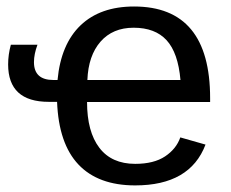

<svg xmlns="http://www.w3.org/2000/svg" viewBox="-20 -558 706 588"><path d="M246.6 -245.6Q246.6 -154.8 284.2 -105.5Q321.8 -56.2 394 -56.2Q451.2 -56.2 485.6 -79.1Q520 -102.1 532.2 -137.2L609.4 -115.2Q562 9.8 394 9.8Q280.8 9.8 220.2 -54.2Q159.7 -118.2 154.8 -246.1H129.4Q4.9 -246.1 4.9 -360.8Q4.9 -390.6 13.2 -420.9H94.7Q84 -392.1 84 -367.7Q84 -313 143.6 -313H156.2Q166.5 -422.9 226.8 -480.5Q287.1 -538.1 390.6 -538.1Q623.5 -538.1 623.5 -257.3V-245.6ZM532.7 -313Q525.4 -396.5 490.2 -434.8Q455.1 -473.1 389.2 -473.1Q325.2 -473.1 287.8 -430.4Q250.5 -387.7 247.6 -313Z"/></svg>

Font: Liberation Sans
Style: Regular
Weight: 400
Designer: Steve Matteson
Foundry: Ascender Corporation
Version: Version 2.00.1